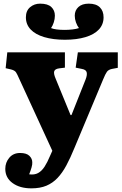

<svg xmlns="http://www.w3.org/2000/svg" viewBox="-20 -803 669 1053"><path d="M152 230Q89 230 49 201Q9 172 9 123Q9 88 31 62Q53 36 90 36Q125 36 141 51.5Q157 67 157 87Q158 98 153 115.5Q148 133 140 153Q169 157 189 146Q209 135 224.5 111Q240 87 254 53L267 24L84 -374Q75 -395 68 -406Q61 -417 41 -422L11 -429L20 -516H336V-432L304 -428Q282 -425 277.5 -412.5Q273 -400 285 -372L367 -172H372L449 -366Q459 -391 455.5 -406Q452 -421 429 -425L395 -432L407 -516H626V-431L594 -425Q575 -421 566.5 -409.5Q558 -398 545 -366L388 9Q366 63 344 104Q322 145 295.5 173Q269 201 234.5 215.5Q200 230 152 230ZM336 -585Q271 -585 222.5 -599.5Q174 -614 148 -641.5Q122 -669 122 -708Q122 -744 145 -763.5Q168 -783 200 -783Q242 -783 261.5 -764.5Q281 -746 281 -717Q281 -699 275 -680.5Q269 -662 260 -649Q272 -644 291 -641.5Q310 -639 335 -639Q355 -639 377 -641.5Q399 -644 413 -649Q403 -662 396.5 -680.5Q390 -699 390 -717Q390 -746 410 -764.5Q430 -783 467 -783Q507 -783 527.5 -763Q548 -743 548 -708Q548 -669 522.5 -641.5Q497 -614 449 -599.5Q401 -585 336 -585Z"/></svg>

Font: Literata 18pt ExtraBold
Style: Regular
Weight: 800
Designer: Latin by Veronika Burian and Jose Scaglione. Greek by Irene Vlachou. Cyrillic by Vera Evstafieva.
Foundry: TypeTogether
Version: Version 3.103;gftools[0.9.29]